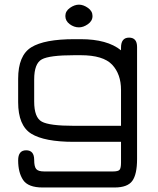

<svg xmlns="http://www.w3.org/2000/svg" viewBox="-20 -622 694 842"><path d="M581.1 75.2V-416C581.1 -443.4 569.3 -457 545.9 -457C522.5 -457 510.7 -442.4 510.7 -413.1V-401.4C470.4 -433.9 411.5 -450.2 334 -450.2H305.7C218.4 -450.2 155.6 -438.3 117.2 -414.6C78.8 -390.8 59.6 -344.7 59.6 -276.4V-173.8C59.6 -105.5 78.8 -59.4 117.2 -35.6C155.6 -11.9 217.8 0 303.7 0H510.7V90.8C510.7 107.1 508.6 117.7 504.4 122.6C500.2 127.4 490.6 129.9 475.6 129.9H173.8C156.2 129.9 144.5 126.3 138.7 119.1C132.8 112 129.9 98.6 129.9 79.1C129.9 51.1 118.2 37.1 94.7 37.1C71.3 37.1 59.6 51.8 59.6 81.1C59.6 116.9 66.9 145.7 81.5 167.5C96.2 189.3 124.7 200.2 167 200.2H482.4C520.2 200.2 546.1 190.6 560.1 171.4C574.1 152.2 581.1 120.1 581.1 75.2ZM303.7 -70.3C232.7 -70.3 186 -76.3 163.6 -88.4C141.1 -100.4 129.9 -129.9 129.9 -176.8V-273.4C129.9 -320.3 141.1 -349.8 163.6 -361.8C186 -373.9 233.4 -379.9 305.7 -379.9H334C399.7 -379.9 445.6 -366 471.7 -338.4C497.7 -310.7 510.7 -273.8 510.7 -227.5V-70.3ZM326.2 -502C339.2 -502 352.4 -506.7 365.7 -516.1C379.1 -525.6 385.7 -537.4 385.7 -551.8C385.7 -566.1 379.1 -578 365.7 -587.4C352.4 -596.8 339.2 -601.6 326.2 -601.6C313.2 -601.6 300 -596.8 286.6 -587.4C273.3 -578 266.6 -566.1 266.6 -551.8C266.6 -537.4 272.9 -525.6 285.6 -516.1C298.3 -506.7 311.8 -502 326.2 -502Z"/></svg>

Font: Jura
Style: DemiBold
Weight: 600
Version: Version 2.5.1